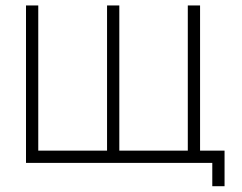

<svg xmlns="http://www.w3.org/2000/svg" viewBox="-20 -582 864 686"><path d="M694.8 -43.8V-562.5H651V-43.8H406.3V-562.5H362.5V-43.8H116.7V-562.5H72.9V0H738.5V83.3H782.3V-43.8Z"/></svg>

Font: Manrope Thin
Style: Regular
Weight: 100
Width: 4
Designer: Michael Sharanda
Foundry: Michael Sharanda
Version: Version 2.000;PS 002.000;hotconv 1.0.88;makeotf.lib2.5.64775